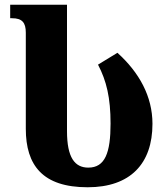

<svg xmlns="http://www.w3.org/2000/svg" viewBox="-20 -780 708 811"><path d="M350 11C531 11 624 -89 624 -257C624 -373 568 -474 476 -557L394 -507C430 -438 447 -367 447 -258C447 -135 424 -72 353 -72C296 -72 263 -114 263 -226V-760H23V-703H31C74 -703 89 -684 89 -642V-236C89 -82 160 11 350 11Z"/></svg>

Font: Noto Serif Georgian Extra
Style: Regular
Weight: 800
Designer: Monotype Design Team
Foundry: Monotype Imaging Inc.
Version: Version 1.901